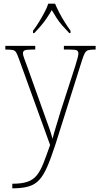

<svg xmlns="http://www.w3.org/2000/svg" viewBox="-20 -786 541 1046"><path d="M47 215Q98 215 129 204.5Q160 194 180 169.5Q200 145 216 104.5Q232 64 253 4L84 -463Q75 -488 68.5 -499.5Q62 -511 49.5 -513.5Q37 -516 11 -516H9V-536H172V-516H155Q123 -516 114 -511.5Q105 -507 105 -495Q105 -486 112 -467.5Q119 -449 132 -413L202 -217Q214 -182 227 -147Q240 -112 250.5 -81.5Q261 -51 266 -30Q274 -61 285.5 -98Q297 -135 311 -182L389 -423Q396 -447 401.5 -465.5Q407 -484 407 -495Q407 -506 399.5 -511Q392 -516 359 -516H328V-536H501V-516H497Q472 -516 460.5 -512.5Q449 -509 442 -496.5Q435 -484 426 -455L282 1Q258 75 237.5 122Q217 169 193.5 194.5Q170 220 135 230Q100 240 48 240H47ZM160 -619Q175 -638 191 -664Q207 -690 221.5 -717Q236 -744 243 -766H280Q289 -744 303 -717Q317 -690 333.5 -664Q350 -638 364 -619V-606H357Q335 -629 318.5 -648Q302 -667 289 -687Q276 -707 262 -731Q248 -707 234.5 -687Q221 -667 205 -648Q189 -629 167 -606H160Z"/></svg>

Font: Noto Serif Khmer SemiCondensed Thin
Style: Regular
Weight: 250
Width: 4
Designer: Danh Hong and the Monotype Design Team
Foundry: Monotype Imaging Inc.
Version: Version 2.004